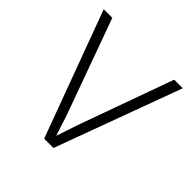

<svg xmlns="http://www.w3.org/2000/svg" viewBox="-174 -804 948 948"><g transform="rotate(45 300.0 -330.0)"><path d="M576 -660 333 0H268L24 -660H84L265 -160L300 -52L336 -160L516 -660Z"/></g></svg>

Font: Kantumruy Pro Light
Style: Regular
Weight: 300
Version: Version 1.002